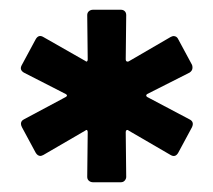

<svg xmlns="http://www.w3.org/2000/svg" viewBox="-20 -767 438 394"><path d="M159 -404 160 -496Q160 -499 158.5 -500Q157 -501 155 -499L69 -449Q65 -447 63 -447Q57 -447 53 -454L25 -506Q23 -510 23 -513Q23 -519 29 -522L115 -568Q120 -571 115 -574L29 -618Q19 -624 25 -634L53 -686Q59 -697 69 -691L155 -642Q157 -640 158.5 -641Q160 -642 160 -645L159 -736Q159 -741 162.5 -744Q166 -747 171 -747H228Q233 -747 236 -744Q239 -741 239 -736L238 -645Q238 -642 240 -641Q242 -640 244 -641L330 -691Q334 -693 336 -693Q343 -693 346 -686L374 -634Q375 -632 375 -628Q375 -622 369 -618L282 -574Q278 -571 282 -568L369 -522Q379 -517 374 -506L346 -454Q340 -443 330 -449L244 -499Q242 -501 240 -500Q238 -499 238 -496L239 -404Q239 -400 236 -396.5Q233 -393 228 -393H171Q166 -393 162.5 -396Q159 -399 159 -404Z"/></svg>

Font: Barlow GEO Bold
Style: Regular
Weight: 700
Designer: Jeremy Tribby
Foundry: Tribby Type
Version: Version 1.408